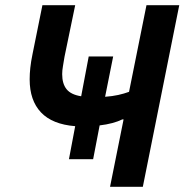

<svg xmlns="http://www.w3.org/2000/svg" viewBox="-20 -718 709 738"><path d="M403 0 455 -259H450Q434 -251 411.5 -245Q389 -239 363 -236L338 -106H245L269 -233Q181 -240 137.5 -286Q94 -332 94 -413Q94 -434 96.5 -457.5Q99 -481 105 -510L143 -698H269L228 -500Q225 -481 222 -464Q219 -447 219 -433Q219 -396 236 -375Q253 -354 292 -348L321 -501H415L384 -346Q412 -348 434.5 -353Q457 -358 476 -365L543 -698H669L529 0Z"/></svg>

Font: IBM Plex Sans SemiBold
Style: Italic
Weight: 600
Italic angle: -11.31°
Designer: Mike Abbink, Paul van der Laan, Pieter van Rosmalen
Foundry: Bold Monday
Version: Version 3.201